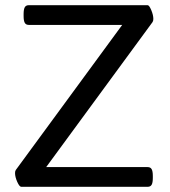

<svg xmlns="http://www.w3.org/2000/svg" viewBox="-20 -720 656 740"><path d="M38 -53Q38 -61 41 -65L451 -624H91Q80 -624 75.5 -632Q71 -640 71 -658V-666Q71 -684 75.5 -692Q80 -700 91 -700H549Q555 -700 563 -681Q571 -662 571 -647Q571 -640 568 -635L158 -76H549Q560 -76 564.5 -68Q569 -60 569 -42V-34Q569 -16 564.5 -8Q560 0 549 0H62Q55 0 46.5 -19Q38 -38 38 -53Z"/></svg>

Font: Asap-Regular
Style: Regular
Weight: 400
Designer: Pablo Cosgaya
Foundry: Omnibus-Type
Version: Version 2.000; ttfautohint (v1.8)